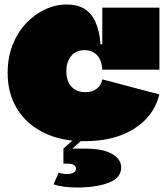

<svg xmlns="http://www.w3.org/2000/svg" viewBox="-20 -614 737 854"><path d="M356 14Q251 14 174.2 -24Q97.5 -62 55.8 -130.2Q14 -198.5 14 -290Q14 -358.5 36 -414.2Q58 -470 95.8 -510.2Q133.5 -550.5 180.8 -572.2Q228 -594 278 -594Q323.5 -594 355 -575Q386.5 -556 404.5 -516.8Q422.5 -477.5 427 -417H478L435 -304Q433.5 -332.5 423.2 -352Q413 -371.5 395.8 -381.2Q378.5 -391 356 -391Q331.5 -391 313.2 -379.5Q295 -368 285 -346.8Q275 -325.5 275 -297Q275 -267.5 285.2 -246.8Q295.5 -226 314.2 -215Q333 -204 359 -204Q390.5 -204 410.5 -219.5Q430.5 -235 435 -261L689 -194Q665 -97.5 577.2 -41.8Q489.5 14 356 14ZM435 -304V-580H689V-304ZM241 154Q250 157 258.8 158.5Q267.5 160 277 160Q296.5 160 307.2 154Q318 148 318 137Q318 126.5 308.8 120.2Q299.5 114 283 114H262V47H357Q438 47 478.5 70.5Q519 94 519 131Q519 177.5 463.5 198.8Q408 220 323 220Q288 220 262.8 216.2Q237.5 212.5 218 206ZM374 -53H414L302 47H262Z"/></svg>

Font: Hepta Slab Black
Style: Regular
Weight: 900
Designer: Michael LaGattuta
Foundry: Michael LaGattuta
Version: Version 1.102